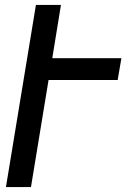

<svg xmlns="http://www.w3.org/2000/svg" viewBox="-20 -755 540 775"><path d="M4 0 125 -735H226L191 -520H470L455 -432H176L105 0Z"/></svg>

Font: Iosevka Semibold
Style: Italic
Weight: 600
Italic angle: -9°
Monospace: yes
Designer: Belleve Invis
Foundry: Belleve Invis
Version: Version 32.5.0; ttfautohint (v1.8.4)